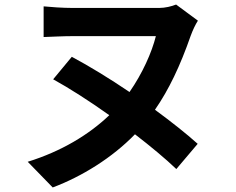

<svg xmlns="http://www.w3.org/2000/svg" viewBox="-20 -758 1040 845"><path d="M296 -508 214 -409C285 -370 374 -313 461 -251C371 -165 250 -92 102 -46L212 67C340 19 473 -63 574 -167C644 -113 708 -60 756 -14L850 -125C800 -170 734 -222 662 -275C723 -363 773 -468 819 -600C829 -627 840 -650 851 -667L755 -738C735 -730 707 -723 680 -723C634 -723 392 -723 301 -723C256 -723 201 -727 172 -730V-595C201 -596 260 -599 301 -599C392 -599 614 -599 666 -599C648 -527 607 -435 550 -353C463 -412 373 -467 296 -508Z"/></svg>

Font: Noto Sans CJK TC
Style: Bold
Weight: 700
Designer: Ryoko NISHIZUKA 西塚涼子 (kana, bopomofo & ideographs); Paul D. Hunt (Latin, Greek & Cyrillic); Sandoll Communications 산돌커뮤니
Foundry: Adobe
Version: Version 2.004;hotconv 1.0.118;makeotfexe 2.5.65603